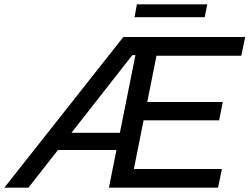

<svg xmlns="http://www.w3.org/2000/svg" viewBox="-75 -872 1159 892"><path d="M-55 0 498 -700H604L589 -616H501L572 -657L57 0ZM162 -175 183 -255H515L500 -175ZM431 0 571 -700H1064L1046 -613H652L547 -87H956L938 0ZM582 -313 601 -398H960L943 -313ZM550 -792 561 -852H888L876 -792Z"/></svg>

Font: Montserrat Thin Medium
Style: Italic
Weight: 500
Italic angle: -11.3°
Version: Version 9.000